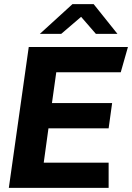

<svg xmlns="http://www.w3.org/2000/svg" viewBox="-20 -915 643 935"><path d="M333 -895 174 -750H278L375 -833L447 -750H552C513 -798 474 -847 436 -895ZM23 0H509V-123H193L216 -290H509L526 -413H233L254 -563H568L603 -686H120Z"/></svg>

Font: Chivo
Style: Bold Italic
Weight: 700
Italic angle: -8°
Designer: Hector Gatti
Foundry: Omnibus-Type
Version: Version 1.003;PS 001.003;hotconv 1.0.70;makeotf.lib2.5.58329